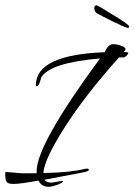

<svg xmlns="http://www.w3.org/2000/svg" viewBox="-35 -681 517 739"><path d="M152 38Q125 38 113 14Q76 21 52 24Q28 27 17 27Q-5 27 -10 18.5Q-15 10 -15 -14Q-15 -19 -10 -19L49 -14H106V-22Q106 -125 350 -456Q160 -440 124 -384L120 -370Q114 -349 106 -349Q103 -349 103 -353Q103 -470 368 -480Q381 -511 401 -511Q414 -511 431 -505Q448 -499 448 -492Q448 -488 441 -481Q459 -480 459 -478Q459 -474 452.5 -467Q446 -460 441 -460H423Q294 -316 214 -191Q135 -67 132 -15Q185 -16 224.5 -20Q264 -24 292 -31Q291 -31 294.5 -31.5Q298 -32 300 -32Q307 -32 307 -28Q307 -21 282 -17L136 11Q144 22 165 22L203 15Q208 15 208 17Q205 23 184 31Q164 38 152 38ZM457.1 -573.5Q444.1 -576 395.4 -600.1Q374.4 -611 359.6 -618.4Q344.8 -625.8 338.1 -629.7Q333.2 -633 331.1 -636.9Q328.9 -640.8 328.8 -641.7L328.3 -648Q327.2 -659.8 336.3 -660.6Q340.8 -661 400.7 -623.3Q461.4 -586.7 462 -579.4Q462.5 -574 457.1 -573.5Z"/></svg>

Font: Qwigley
Style: Regular
Weight: 400
Designer: Robert E. Leuschke
Foundry: Robert E. Leuschke
Version: Version 1.010; ttfautohint (v1.8.3)